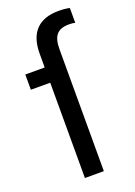

<svg xmlns="http://www.w3.org/2000/svg" viewBox="-139 -773 583 829"><g transform="rotate(-20 152.5 -358.5)"><path d="M292 -712V-644Q283 -647 263 -647Q225 -647 207 -627Q189 -607 189 -561V0H102V-438H13V-508H102V-571Q102 -644 137.5 -680.5Q173 -717 241 -717Q272 -717 292 -712Z"/></g></svg>

Font: CST
Style: Regular
Weight: 400
Version: Version 1.00